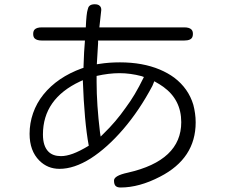

<svg xmlns="http://www.w3.org/2000/svg" viewBox="-20 -793 1040 884"><path d="M116.2 -176.8Q116.2 -98.6 161.1 -53.7Q199.2 -15.6 253.9 -15.6Q321.3 -15.6 397.5 -63.5Q473.6 -112.3 547.9 -198.7Q622.1 -285.2 681.6 -397.5L690.4 -418.9Q716.8 -404.3 731.4 -393.6Q814.5 -334 814.5 -230.5Q814.5 -53.7 568.4 2Q504.9 15.6 504.9 38.1Q504.9 55.7 512.2 63Q519.5 70.3 535.2 70.3Q621.1 70.3 716.8 20.5Q880.9 -63.5 880.9 -229.5Q880.9 -251 877.9 -271.5Q875 -292 870.1 -310.5Q847.7 -385.7 782.2 -435.5Q752.9 -457 715.8 -472.7Q636.7 -505.9 532.2 -505.9Q481.4 -505.9 438.5 -499L425.8 -497.1L431.6 -593.8V-606.4H828.1Q860.4 -606.4 866.2 -624Q868.2 -629.9 868.2 -636.7Q868.2 -650.4 861.3 -657.2Q851.6 -667 828.1 -667H437.5L446.3 -747.1Q446.3 -759.8 439.5 -765.6Q432.6 -773.4 416 -773.4Q399.4 -773.4 391.6 -765.6Q385.7 -759.8 383.8 -749Q377.9 -732.4 375 -667H172.9Q149.4 -667 139.6 -657.2Q132.8 -650.4 132.8 -636.7Q132.8 -623 139.6 -616.2Q149.4 -606.4 172.9 -606.4H371.1L367.2 -551.8L364.3 -480.5L357.4 -478.5Q244.1 -437.5 179.7 -357.4Q148.4 -318.4 132.3 -272Q116.2 -225.6 116.2 -176.8ZM424.8 -414.1V-443.4Q481.4 -456.1 530.3 -456.1Q580.1 -456.1 631.8 -442.4L642.6 -438.5Q620.1 -392.6 600.6 -359.9Q581.1 -327.1 558.6 -296.9Q512.7 -231.4 457 -177.7L443.4 -164.1L440.4 -183.6Q424.8 -312.5 424.8 -414.1ZM177.7 -173.8Q177.7 -337.9 348.6 -418L361.3 -423.8Q368.2 -232.4 388.7 -122.1Q346.7 -96.7 315.9 -85.4Q285.2 -74.2 260.7 -74.2Q223.6 -74.2 203.1 -94.7Q177.7 -120.1 177.7 -173.8Z"/></svg>

Font: FakePearl
Style: ExtraLight
Weight: 300
Version: Version 1.2